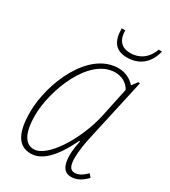

<svg xmlns="http://www.w3.org/2000/svg" viewBox="-179 -806 802 905"><g transform="rotate(30 222.0 -353.0)"><path d="M301 -609C366 -609 414 -645 431 -716H413C393 -659 350 -635 304 -635C259 -635 231 -661 231 -716H212C212 -649 237 -609 301 -609ZM135 10C187 10 244 -31 304 -157H308C303 -131 298 -102 298 -78C298 -19 316 10 355 10C384 10 412 -5 437 -32L423 -49C397 -24 379 -15 359 -15C333 -15 325 -39 325 -78C325 -112 332 -157 342 -201L416 -535H406L384 -505C364 -528 333 -546 294 -546C132 -546 35 -315 35 -158C35 -49 65 10 135 10ZM137 -15C92 -15 63 -58 63 -157C63 -291 149 -521 291 -521C326 -521 357 -504 373 -474L339 -313C307 -170 211 -15 137 -15Z"/></g></svg>

Font: Noto Serif SemiCondensed Thin
Style: Italic
Weight: 100
Width: 4
Italic angle: -12°
Designer: Monotype Design Team
Foundry: Monotype Imaging Inc.
Version: Version 2.013